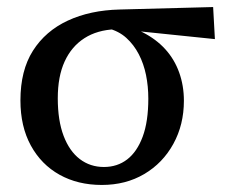

<svg xmlns="http://www.w3.org/2000/svg" viewBox="-20 -512 646 545"><path d="M269 13Q201 13 149 -16Q97 -45 67.5 -99Q38 -153 38 -227Q38 -312 73.5 -368Q109 -424 172.5 -453.5Q236 -483 320 -485L585 -492L590 -401L328 -428L308 -429Q256 -427 219.5 -403.5Q183 -380 163.5 -337.5Q144 -295 144 -233Q144 -170 160.5 -126.5Q177 -83 206.5 -60.5Q236 -38 275 -38Q313 -38 341 -59.5Q369 -81 385 -124Q401 -167 401 -232Q401 -267 394.5 -299Q388 -331 374 -358Q360 -385 338.5 -404.5Q317 -424 285 -432L300 -444Q348 -439 385.5 -420Q423 -401 449 -372.5Q475 -344 488.5 -306.5Q502 -269 502 -226Q502 -158 472 -103.5Q442 -49 389.5 -18Q337 13 269 13Z"/></svg>

Font: Source Serif 4 18pt Medium
Style: Regular
Weight: 500
Designer: Frank Grießhammer
Foundry: Adobe Systems Incorporated
Version: Version 4.004;hotconv 1.0.116;makeotfexe 2.5.65601